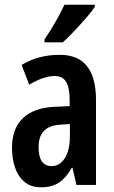

<svg xmlns="http://www.w3.org/2000/svg" viewBox="-20 -786 486 816"><path d="M234 -553Q312 -553 350 -504.5Q388 -456 388 -362V0H305L288 -73H285Q262 -31 231.5 -10.5Q201 10 155 10Q111 10 83.5 -13.5Q56 -37 43.5 -75Q31 -113 31 -157Q31 -240 77.5 -284Q124 -328 211 -332L276 -335V-362Q276 -413 261 -438Q246 -463 212 -463Q166 -463 104 -426L72 -510Q142 -553 234 -553ZM236 -256Q144 -251 144 -161Q144 -80 199 -80Q234 -80 255.5 -114Q277 -148 277 -207V-259ZM383 -757Q370 -737 346 -709.5Q322 -682 295.5 -654Q269 -626 247 -606H169V-618Q196 -658 217 -695Q238 -732 254 -766H383Z"/></svg>

Font: Noto Sans Ethiopic ExtraCondensed SemiBold
Style: Regular
Weight: 600
Width: 2
Designer: Monotype Design Team
Foundry: Monotype Imaging Inc.
Version: Version 2.102; ttfautohint (v1.8.4.7-5d5b)